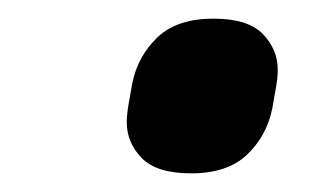

<svg xmlns="http://www.w3.org/2000/svg" viewBox="-20 -553 357 206"><path d="M185 -367Q148 -367 132 -383.5Q116 -400 116 -422Q116 -430 118 -441.5Q120 -453 122 -464Q128 -493 149 -513Q170 -533 209 -533Q246 -533 262 -516.5Q278 -500 278 -478Q278 -470 276 -458.5Q274 -447 272 -436Q266 -407 245 -387Q224 -367 185 -367Z"/></svg>

Font: IBM Plex Sans SmBld
Style: Italic
Weight: 600
Italic angle: -11°
Designer: Mike Abbink, Paul van der Laan, Pieter van Rosmalen
Foundry: Bold Monday
Version: Version 3.005